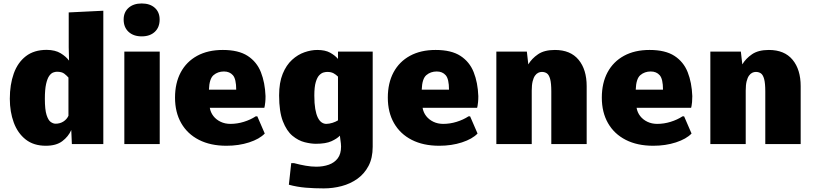

<svg xmlns="http://www.w3.org/2000/svg" viewBox="-20 -823 4647 1097"><path d="M241.7 9.8Q172.4 9.8 126.7 -26.1Q81.1 -62 58.6 -123Q36.1 -184.1 36.1 -258.8Q36.1 -339.8 58.6 -402.8Q81.1 -465.8 127.9 -502Q174.8 -538.1 247.1 -538.1Q295.4 -537.6 326.4 -518.8Q357.4 -500 374.5 -476.6L372.6 -553.2V-752L570.3 -761.7V0H390.6L387.2 -80.1Q370.6 -42.5 335.9 -16.4Q301.3 9.8 241.7 9.8ZM297.4 -116.2Q322.8 -116.2 342.3 -128.7Q361.8 -141.1 371.1 -161.6V-379.9Q361.3 -391.1 347.2 -402.1Q333 -413.1 305.2 -413.1Q295.4 -413.1 283.7 -408.7Q272 -404.3 261.2 -389.4Q250.5 -374.5 243.4 -343.3Q236.3 -312 236.3 -258.3Q236.3 -196.3 246.1 -166Q255.9 -135.7 270 -126Q284.2 -116.2 297.4 -116.2Z M690.4 0V-528.3H892.6V0ZM789.6 -615.2Q742.7 -615.2 714.6 -641.1Q686.5 -667 686.5 -711.4Q686.5 -753.4 714.6 -778.3Q742.7 -803.2 789.6 -803.2Q836.9 -803.2 864.5 -778.3Q892.1 -753.4 892.1 -711.4Q892.1 -667 864.5 -641.1Q836.9 -615.2 789.6 -615.2Z M1273.9 9.8Q1182.6 9.8 1116.7 -23.9Q1050.8 -57.6 1015.4 -119.4Q980 -181.2 980 -265.1Q980 -348.6 1012.7 -409.7Q1045.4 -470.7 1106.7 -504.2Q1168 -537.6 1252.9 -537.6Q1342.8 -537.6 1395 -503.7Q1447.3 -469.7 1470.7 -410.4Q1494.1 -351.1 1497.1 -273.9Q1497.1 -253.4 1495.6 -239.5Q1494.1 -225.6 1492.7 -217.8Q1491.2 -210 1490.2 -207H1178.7Q1183.1 -180.7 1199.2 -159.9Q1215.3 -139.2 1240.5 -127.2Q1265.6 -115.2 1296.4 -115.2Q1335.4 -115.2 1373.3 -127Q1411.1 -138.7 1440.9 -158.2H1450.2L1492.7 -60.1Q1462.9 -28.8 1403.6 -9.5Q1344.2 9.8 1273.9 9.8ZM1173.8 -310.5H1329.6Q1329.6 -371.6 1310.8 -393.1Q1292 -414.6 1259.8 -414.6Q1224.6 -414.6 1200.2 -393.8Q1175.8 -373 1173.8 -310.5Z M1829.6 253.4Q1775.9 253.4 1726.3 249.3Q1676.8 245.1 1630.4 232.4L1644 108.9H1659.2Q1693.8 118.2 1726.3 123.8Q1758.8 129.4 1787.1 129.4Q1826.7 129.4 1858.9 117.9Q1891.1 106.4 1909.9 81.3Q1928.7 56.2 1928.7 14.6Q1928.7 8.3 1927.7 -2.9Q1926.8 -14.2 1921.9 -47.9Q1905.8 -30.8 1873.5 -16.1Q1841.3 -1.5 1784.7 -1.5Q1756.3 -1.5 1720.5 -10.5Q1684.6 -19.5 1651.1 -47.1Q1617.7 -74.7 1596.2 -130.1Q1574.7 -185.5 1574.7 -277.8Q1574.7 -351.1 1595.2 -401.1Q1615.7 -451.2 1648.7 -481.2Q1681.6 -511.2 1719.7 -524.4Q1757.8 -537.6 1792.5 -537.6Q1837.9 -537.6 1866.2 -522Q1894.5 -506.3 1911.1 -486.3V-528.3H2109.4V15.6Q2109.4 79.6 2085.7 124.8Q2062 169.9 2022 198.5Q1981.9 227.1 1932.1 240.2Q1882.3 253.4 1829.6 253.4ZM1844.2 -115.2Q1852.5 -115.2 1861.8 -116.9Q1871.1 -118.7 1879.9 -121.3Q1888.7 -124 1896.7 -127.7Q1904.8 -131.3 1911.1 -135.3V-385.3Q1904.8 -391.1 1898.7 -396Q1892.6 -400.9 1885.5 -404.5Q1878.4 -408.2 1869.9 -410.2Q1861.3 -412.1 1849.6 -412.1Q1841.8 -412.1 1829.6 -409.2Q1817.4 -406.2 1804.9 -394Q1792.5 -381.8 1784.2 -354.2Q1775.9 -326.7 1775.9 -276.9Q1775.9 -231.9 1781.2 -200.9Q1786.6 -169.9 1795.9 -151.1Q1805.2 -132.3 1817.6 -123.8Q1830.1 -115.2 1844.2 -115.2Z M2489.7 9.8Q2398.4 9.8 2332.5 -23.9Q2266.6 -57.6 2231.2 -119.4Q2195.8 -181.2 2195.8 -265.1Q2195.8 -348.6 2228.5 -409.7Q2261.2 -470.7 2322.5 -504.2Q2383.8 -537.6 2468.8 -537.6Q2558.6 -537.6 2610.8 -503.7Q2663.1 -469.7 2686.5 -410.4Q2710 -351.1 2712.9 -273.9Q2712.9 -253.4 2711.4 -239.5Q2710 -225.6 2708.5 -217.8Q2707 -210 2706.1 -207H2394.5Q2398.9 -180.7 2415 -159.9Q2431.2 -139.2 2456.3 -127.2Q2481.4 -115.2 2512.2 -115.2Q2551.3 -115.2 2589.1 -127Q2627 -138.7 2656.7 -158.2H2666L2708.5 -60.1Q2678.7 -28.8 2619.4 -9.5Q2560.1 9.8 2489.7 9.8ZM2389.6 -310.5H2545.4Q2545.4 -371.6 2526.6 -393.1Q2507.8 -414.6 2475.6 -414.6Q2440.4 -414.6 2416 -393.8Q2391.6 -373 2389.6 -310.5Z M2815.9 0V-528.3H2990.2L2998.5 -455.1Q3018.1 -488.3 3054 -512.9Q3089.8 -537.6 3150.4 -537.6Q3239.3 -537.6 3285.6 -481.7Q3332 -425.8 3332 -330.6V0H3129.9V-300.3Q3129.9 -347.7 3123.3 -371.6Q3116.7 -395.5 3104.7 -403.8Q3092.8 -412.1 3075.7 -412.1Q3065.4 -412.1 3055.2 -407.2Q3044.9 -402.3 3036.6 -390.6Q3028.3 -378.9 3023.2 -358.2Q3018.1 -337.4 3018.1 -305.2V0Z M3712.4 9.8Q3621.1 9.8 3555.2 -23.9Q3489.3 -57.6 3453.9 -119.4Q3418.5 -181.2 3418.5 -265.1Q3418.5 -348.6 3451.2 -409.7Q3483.9 -470.7 3545.2 -504.2Q3606.4 -537.6 3691.4 -537.6Q3781.2 -537.6 3833.5 -503.7Q3885.7 -469.7 3909.2 -410.4Q3932.6 -351.1 3935.5 -273.9Q3935.5 -253.4 3934.1 -239.5Q3932.6 -225.6 3931.2 -217.8Q3929.7 -210 3928.7 -207H3617.2Q3621.6 -180.7 3637.7 -159.9Q3653.8 -139.2 3679 -127.2Q3704.1 -115.2 3734.9 -115.2Q3773.9 -115.2 3811.8 -127Q3849.6 -138.7 3879.4 -158.2H3888.7L3931.2 -60.1Q3901.4 -28.8 3842 -9.5Q3782.7 9.8 3712.4 9.8ZM3612.3 -310.5H3768.1Q3768.1 -371.6 3749.3 -393.1Q3730.5 -414.6 3698.2 -414.6Q3663.1 -414.6 3638.7 -393.8Q3614.3 -373 3612.3 -310.5Z M4038.6 0V-528.3H4212.9L4221.2 -455.1Q4240.7 -488.3 4276.6 -512.9Q4312.5 -537.6 4373 -537.6Q4461.9 -537.6 4508.3 -481.7Q4554.7 -425.8 4554.7 -330.6V0H4352.5V-300.3Q4352.5 -347.7 4345.9 -371.6Q4339.4 -395.5 4327.4 -403.8Q4315.4 -412.1 4298.3 -412.1Q4288.1 -412.1 4277.8 -407.2Q4267.6 -402.3 4259.3 -390.6Q4251 -378.9 4245.8 -358.2Q4240.7 -337.4 4240.7 -305.2V0Z"/></svg>

Font: Comme Black
Style: Regular
Weight: 900
Version: Version 1.000;gftools[0.9.27]